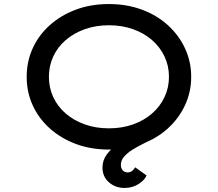

<svg xmlns="http://www.w3.org/2000/svg" viewBox="-20 -730 1078 950"><path d="M596 200Q551 200 519 172Q487 144 487 99Q487 63 508.5 34Q530 5 563.5 -18.5Q597 -42 634 -59.5Q671 -77 702 -90L726 -38Q708 -28 683.5 -16Q659 -4 635 11Q611 26 594.5 44.5Q578 63 578 86Q578 102 587 112.5Q596 123 612 123Q625 123 634 115.5Q643 108 649 98L705 138Q697 160 666.5 180Q636 200 596 200ZM519 10Q430 10 356 -17.5Q282 -45 227 -94Q172 -143 142 -208.5Q112 -274 112 -350Q112 -426 142 -491.5Q172 -557 227 -606Q282 -655 356 -682.5Q430 -710 519 -710Q607 -710 681.5 -682.5Q756 -655 810.5 -605.5Q865 -556 895.5 -490.5Q926 -425 926 -350Q926 -275 895.5 -209.5Q865 -144 810.5 -94.5Q756 -45 681.5 -17.5Q607 10 519 10ZM519 -95Q584 -95 638.5 -114.5Q693 -134 732.5 -168.5Q772 -203 794 -249.5Q816 -296 816 -350Q816 -404 794 -450.5Q772 -497 732.5 -531.5Q693 -566 638.5 -585.5Q584 -605 519 -605Q454 -605 399.5 -585.5Q345 -566 305 -531.5Q265 -497 243.5 -450.5Q222 -404 222 -350Q222 -296 243.5 -249.5Q265 -203 305 -168.5Q345 -134 399.5 -114.5Q454 -95 519 -95Z"/></svg>

Font: Lexend Tera
Style: Regular
Weight: 400
Designer: Bonnie Shaver-Troup, Thomas Jockin
Foundry: Lexend
Version: Version 1.007